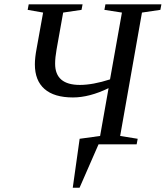

<svg xmlns="http://www.w3.org/2000/svg" viewBox="-20 -675 775 898"><path d="M734.9 -654.8 730 -628.9 644 -616.2 542 -39.1 624 -25.9 619.1 0H440.9L352.1 203.1H320.3L352.5 -25.9L448.2 -39.1L487.8 -262.7Q397.9 -219.2 321.3 -219.2Q233.4 -219.2 188.2 -258.8Q143.1 -298.3 143.1 -374Q143.1 -405.3 151.4 -448.7L181.6 -616.2L109.4 -628.9L114.3 -654.8H366.2L361.3 -628.9L275.4 -616.2L244.6 -443.8Q237.8 -405.8 237.8 -377Q237.8 -277.8 353.5 -277.8Q414.1 -277.8 494.6 -303.7L550.3 -616.2L468.3 -628.9L473.1 -654.8Z"/></svg>

Font: Tinos
Style: Italic
Weight: 400
Italic angle: -16.333°
Designer: Steve Matteson
Foundry: Monotype Imaging Inc.
Version: Version 1.32